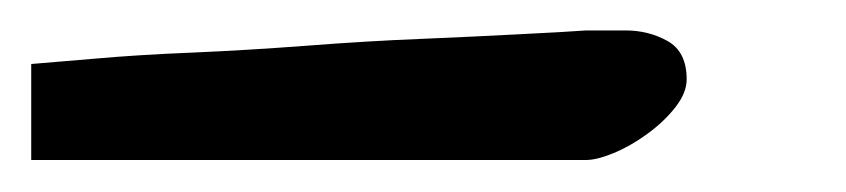

<svg xmlns="http://www.w3.org/2000/svg" viewBox="-20 -124 542 123"><path d="M0 -83Q12.7 -84 40.5 -86.4Q68.4 -88.9 103 -90.3Q137.7 -91.8 176.3 -94.7Q214.8 -97.7 250 -99.1Q285.2 -100.6 313.5 -102.1Q341.8 -103.5 355.5 -104.5H380.9Q395.5 -104.5 407.7 -97.7Q419.9 -90.8 419.9 -73.2Q419.9 -64.5 412.6 -55.2Q405.3 -45.9 394.5 -38.1Q383.8 -30.3 373 -25.9Q362.3 -21.5 355.5 -21.5H0Z"/></svg>

Font: Gloria Hallelujah
Style: Regular
Weight: 400
Designer: Kimberly Geswein
Foundry: Kimberly Geswein
Version: Version 1.004 2010